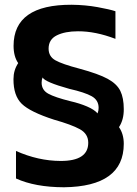

<svg xmlns="http://www.w3.org/2000/svg" viewBox="-20 -785 582 815"><path d="M505.4 -174.3Q505.4 -215.9 485.1 -245.4Q505.8 -276.7 505.4 -322Q505.4 -369.1 490.8 -399.1Q476.1 -429 437.2 -450.3Q398.3 -471.6 317.5 -493.5Q243.6 -512.9 215 -529.1Q186.3 -545.3 186.3 -578.5Q186.3 -617.8 221.3 -635Q256.2 -652.2 310.8 -652.2Q385 -652.6 470 -620.1V-737.3Q445.3 -745.5 394 -754.8Q342.6 -764.1 284.6 -764.8Q37.6 -765.9 37.6 -590.4Q37.6 -545.7 57.2 -517.1Q37.2 -487 37.2 -449.1Q36.8 -379.1 72.2 -344.5Q107.7 -309.8 209.3 -277Q283.2 -256.2 318.9 -236.6Q354.6 -217 354.6 -179Q354.6 -101.4 236.8 -101.8Q142.3 -102.2 47.9 -144.2V-27.4Q128.7 9.5 251.5 9.9Q505 6.8 505.4 -174.3ZM280.1 -355.1Q213.1 -371.7 184.9 -387.3Q156.7 -402.9 156.7 -434.1Q156.7 -446.9 160.8 -456.3Q169.8 -436.9 273.8 -408Q339.9 -393 369.3 -376.5Q398.6 -360 398.6 -327.4Q398.6 -314.6 394.1 -303.6Q380.8 -319.6 349.3 -333.1Q317.8 -346.5 280.1 -355.1Z"/></svg>

Font: Arad-VF Thin Dots1
Style: Regular
Weight: 100
Designer: Mohammad Darvishi
Version: Version 1.000;August 30, 2024;FontCreator 15.0.0.2992 64-bit